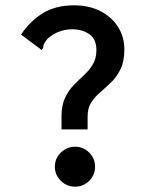

<svg xmlns="http://www.w3.org/2000/svg" viewBox="-20 -689 540 721"><path d="M211 -252Q211 -293 224 -321Q237 -349 256.5 -369Q276 -389 295.5 -407Q315 -425 328.5 -447Q342 -469 342 -501Q342 -542 315.5 -560.5Q289 -579 252 -579Q198 -579 158 -543Q148 -530 145 -523.5Q142 -517 142 -509L136 -501L129 -507L59 -559Q93 -610 141 -639.5Q189 -669 258 -669Q315 -669 357.5 -647Q400 -625 423.5 -587.5Q447 -550 447 -504Q447 -459 433 -430Q419 -401 398.5 -381Q378 -361 357.5 -343.5Q337 -326 323 -305Q309 -284 309 -252V-203H211ZM262 12Q231 12 208.5 -10Q186 -32 186 -63Q186 -94 208.5 -116Q231 -138 262 -138Q293 -138 315 -116Q337 -94 337 -63Q337 -32 315 -10Q293 12 262 12Z"/></svg>

Font: Ligconsolata
Style: Bold
Weight: 700
Monospace: yes
Designer: Raph Levien, Cyreal, Brenton Simpson
Foundry: Raph Levien, Cyreal, Google
Version: Version 3.001; ttfautohint (v1.8.2.53-6de2)